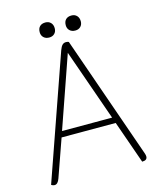

<svg xmlns="http://www.w3.org/2000/svg" viewBox="-123 -920 830 1011"><g transform="rotate(-15 291.5 -414.0)"><path d="M30 0 265 -671Q272 -690 280 -698Q288 -706 300 -706Q308 -706 315 -703L550 -31Q553 -22 553 -15Q553 6 525 6L443 -227H148L76 -23Q66 6 48 6Q39 6 30 0ZM432 -259 295 -649 159 -259ZM180 -792Q180 -812 191 -823Q202 -834 222 -834Q240 -834 251 -822.5Q262 -811 262 -792Q262 -774 251 -763Q240 -752 222 -752Q203 -752 191.5 -763Q180 -774 180 -792ZM322 -792Q322 -812 333 -823Q344 -834 364 -834Q382 -834 393 -822.5Q404 -811 404 -792Q404 -774 393 -763Q382 -752 364 -752Q345 -752 333.5 -763Q322 -774 322 -792Z"/></g></svg>

Font: Thasadith
Style: Regular
Weight: 400
Designer: Cadson Demak Co.,Ltd.
Foundry: Cadson Demak Co.,Ltd.
Version: Version 1.000; ttfautohint (v1.6)